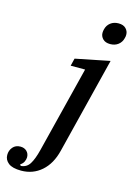

<svg xmlns="http://www.w3.org/2000/svg" viewBox="-306 -824 765 1106"><g transform="rotate(15 76.5 -270.5)"><path d="M-65 212Q-117 212 -141 193Q-165 174 -165 145Q-165 118 -148.5 98.5Q-132 79 -103 79Q-80 79 -65.5 93Q-51 107 -51 129Q-51 141 -57.5 155Q-64 169 -79 178L-74 186Q-39 184 -20.5 154.5Q-2 125 12 69L141 -446H55L66 -491L270 -532L127 41Q107 123 56 167.5Q5 212 -65 212ZM242 -625Q213 -625 198 -640.5Q183 -656 183 -676Q183 -687 186 -698Q192 -723 211.5 -738Q231 -753 259 -753Q288 -753 303 -737.5Q318 -722 318 -702Q318 -697 317.5 -691Q317 -685 315 -680Q309 -655 289.5 -640Q270 -625 242 -625Z"/></g></svg>

Font: IBM Plex Serif Medm
Style: Italic
Weight: 500
Italic angle: -14°
Designer: Mike Abbink, Paul van der Laan, Pieter van Rosmalen
Foundry: Bold Monday
Version: Version 3.001